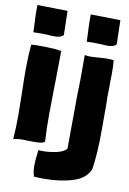

<svg xmlns="http://www.w3.org/2000/svg" viewBox="-99 -786 698 1038"><g transform="rotate(10 250.0 -266.5)"><path d="M187 -678Q189 -622 189 -591Q177 -575 136 -575Q124 -575 98 -577Q88 -578 64 -578Q38 -578 24 -577Q24 -598 22 -632L21 -648Q19 -692 20 -726L186 -723Q186 -696 187 -678ZM477 -678Q479 -622 479 -591Q467 -575 428 -575Q413 -575 389 -577Q380 -578 355 -578Q329 -578 317 -577Q317 -598 315 -632L314 -648Q312 -692 313 -726L476 -723Q476 -696 477 -678ZM188 -351 187 -295Q185 -203 185 -157Q185 -71 189 -6Q184 1 168.5 3.5Q153 6 126 6Q95 6 83 5Q44 3 17 11Q22 -56 22 -124Q22 -166 20 -248Q18 -316 18 -366Q18 -440 24 -509Q26 -509 36 -510Q46 -511 67 -511Q96 -511 159 -508L190 -503Q190 -451 188 -351ZM355 -501Q368 -501 390 -503L402 -504Q426 -506 440 -506Q456 -506 478 -504Q481 -474 481 -428L480 -394V-361Q479 -338 479 -298Q479 -273 480 -264V-124Q480 12 466 98Q444 150 375.5 171.5Q307 193 216 193Q189 193 163 191Q154 165 154 133Q154 100 160 58V55L161 46L182 47Q224 47 262.5 38Q301 29 315 10Q316 -39 316 -153Q316 -304 319 -363V-504Q335 -501 355 -501Z"/></g></svg>

Font: Londrina Solid Black
Style: Regular
Weight: 900
Designer: Marcelo Magalhaes
Foundry: Marcelo Magalhães
Version: Version 1.002